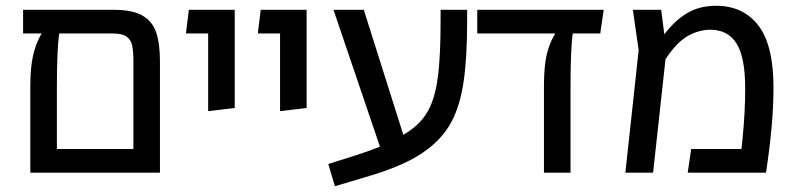

<svg xmlns="http://www.w3.org/2000/svg" viewBox="-20 -598 2754 665"><path d="M534 -385V0H85V-300Q85 -363 94.5 -405.5Q104 -448 124 -482H60V-564H375Q439 -564 473.5 -544Q508 -524 521 -485.5Q534 -447 534 -385ZM442 -82V-385Q442 -422 437.5 -441.5Q433 -461 418 -471.5Q403 -482 371 -482H185Q177 -427 177 -294V-82Z M701 -482H624L634 -564H793V-224L701 -213Z M950 -482H873L883 -564H1042V-224L950 -213Z M1598 -564V-529Q1598 -399 1586 -317Q1574 -235 1546 -180.5Q1518 -126 1466 -85Q1427 -54 1371 -29Q1315 -4 1234 19L1140 47L1117 -30L1215 -61Q1253 -73 1296 -90L1135 -564H1240L1377 -131Q1397 -143 1412 -155Q1450 -185 1470 -229Q1490 -273 1498 -342.5Q1506 -412 1506 -527V-564Z M2059 -482H1964Q1956 -433 1956 -294V0H1864V-300Q1864 -368 1873.5 -408.5Q1883 -449 1903 -482H1633V-564H2071Z M2659 -294Q2659 -169 2633 0H2362L2374 -82H2548L2551 -109Q2561 -207 2561 -291Q2561 -400 2531 -447.5Q2501 -495 2440 -495Q2401 -495 2362.5 -473.5Q2324 -452 2285 -393L2242 0H2146L2192 -424L2172 -564H2270L2281 -479Q2316 -526 2359 -552Q2402 -578 2460 -578Q2554 -578 2606.5 -510Q2659 -442 2659 -294Z"/></svg>

Font: FiraGOUPP
Style: Medium
Weight: 400
Designer: bBox Type
Foundry: bBox Type GmbH
Version: Version 1.001